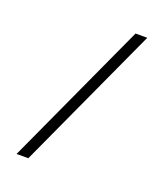

<svg xmlns="http://www.w3.org/2000/svg" viewBox="-134 -790 768 900"><g transform="rotate(20 250.0 -340.5)"><path d="M113.8 20H55.2L386.2 -701.2H444.8Z"/></g></svg>

Font: Syncopate
Style: Regular
Weight: 300
Width: 7
Designer: Astigmatic (AOETI)
Foundry: Astigmatic (AOETI)
Version: Version 001.000